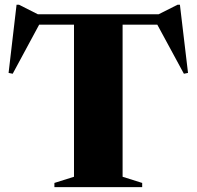

<svg xmlns="http://www.w3.org/2000/svg" viewBox="-20 -774 813 794"><path d="M568 -17.5V0H205V-17.5L286 -43V-672H142L32.5 -469L15.5 -472.5L48.5 -754.5H58.5L136.5 -715H636L714.5 -754.5H724L757.5 -472.5L740.5 -469L630.5 -672H487V-43Z"/></svg>

Font: Newsreader Display
Style: Bold
Weight: 700
Designer: Hugues Gentile
Foundry: Production Type
Version: Version 1.001